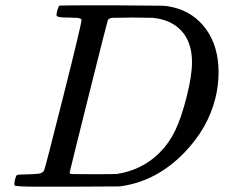

<svg xmlns="http://www.w3.org/2000/svg" viewBox="-20 -703 868 723"><path d="M287 -628Q287 -629 286 -630.5Q285 -632 283 -632.5Q281 -633 279 -634Q277 -635 273 -635.5Q269 -636 266 -636Q263 -636 258 -636Q253 -636 249.5 -636.5Q246 -637 240 -637Q234 -637 230 -637Q196 -637 193 -644Q192 -647 195 -661Q200 -680 204 -682Q206 -683 403 -683Q570 -682 590 -681.5Q610 -681 630 -676Q709 -658 756 -593Q803 -528 803 -431Q803 -381 791 -333Q763 -220 674 -128Q573 -24 444 -3L430 -1L236 0H125Q36 0 35 -5V-6Q33 -9 36 -25Q40 -41 43.5 -43.5Q47 -46 67 -46Q94 -46 127 -49Q141 -52 146 -61Q149 -65 218 -339Q287 -613 287 -628ZM703 -469Q703 -543 664 -586Q625 -629 555 -636Q553 -636 541 -636Q529 -636 511.5 -636.5Q494 -637 479 -637Q464 -637 446.5 -636.5Q429 -636 417 -636Q405 -636 404 -636Q391 -635 386 -627Q384 -623 313 -339Q242 -55 242 -52Q242 -48 253.5 -47.5Q265 -47 330 -47Q411 -47 421 -48Q516 -63 581 -128Q617 -164 640 -212Q663 -260 683 -339Q703 -418 703 -469Z"/></svg>

Font: KaTeX_Math
Style: Italic
Weight: 400
Version: Version 3699957226